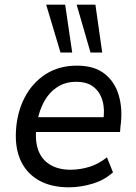

<svg xmlns="http://www.w3.org/2000/svg" viewBox="-20 -790 580 819"><path d="M274 9Q199 9 147 -20Q95 -49 69.5 -102.5Q44 -156 48 -230Q52 -309 84.5 -372.5Q117 -436 174 -473Q231 -510 308 -510Q382 -510 426 -475.5Q470 -441 487 -382Q504 -323 494 -251L492 -227H117L126 -290H440L420 -273Q428 -322 417.5 -359.5Q407 -397 379.5 -419Q352 -441 305 -441Q258 -441 223.5 -418Q189 -395 168.5 -357.5Q148 -320 140 -276L136 -252Q128 -195 142 -153Q156 -111 192 -88.5Q228 -66 280 -66Q322 -66 362 -78.5Q402 -91 436 -119L462 -55Q426 -22 375 -6.5Q324 9 274 9ZM366 -566 307 -770H387L416 -566ZM238 -566 177 -770H258L288 -566Z"/></svg>

Font: Nunitoga
Style: Medium Italic
Weight: 500
Italic angle: -9°
Designer: Vernon Adams
Foundry: Vernon Adams
Version: Version 1.0